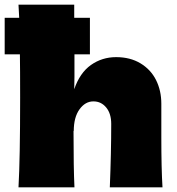

<svg xmlns="http://www.w3.org/2000/svg" viewBox="-39 -800 754 820"><path d="M430 0Q436 -147 436 -271Q436 -315 414.5 -341Q393 -367 360 -367Q325 -367 300.5 -333Q276 -299 276 -240L275 -242Q275 -79 279 0H40Q47 -123 47 -382Q47 -509 46 -568H-19V-724H43L40 -780H278V-724H345V-568H279V-472L278 -419Q302 -489 349.5 -522.5Q397 -556 457 -556Q517 -556 561 -529.5Q605 -503 627.5 -458Q650 -413 650 -357V-213Q650 -80 655 0Z"/></svg>

Font: Mantou Sans
Style: Regular
Weight: 400
Designer: Mant0u / artakana
Foundry: Mant0u / artakana
Version: Version 1.001;October 22, 2023;FontCreator 14.0.0.2901 64-bi